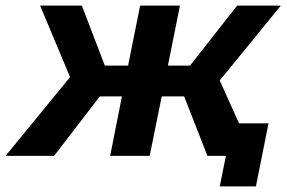

<svg xmlns="http://www.w3.org/2000/svg" viewBox="-67 -556 1024 685"><path d="M-47 0 183 -281 76 -536H225L307 -322H390L433 -536H575L532 -322H611L779 -536H935L717 -269L838 0H673L590 -212H510L467 0H326L368 -212H289L126 0ZM717 109 739 0H672L695 -116H891L846 109Z"/></svg>

Font: Argentum Sans Medium
Style: Italic
Weight: 500
Italic angle: -11°
Designer: Julieta Ulanovsky (font), Cristiano Sobral (main changes and remaster)
Foundry: Julieta Ulanovsky (font), Cristiano Sobral (main changes and remaster)
Version: Version 2.007;June 15, 2022;FontCreator 14.0.0.2814 64-bit; 